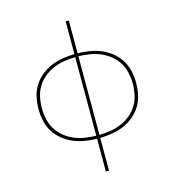

<svg xmlns="http://www.w3.org/2000/svg" viewBox="-134 -847 1068 1174"><g transform="rotate(-15 400.0 -260.0)"><path d="M390 215V8Q352 7 314.5 1Q277 -5 242 -19.5Q207 -34 177 -58.5Q147 -83 127 -115Q107 -147 99 -184.5Q91 -222 91 -260Q91 -298 99 -335.5Q107 -373 127 -405Q147 -437 177 -461.5Q207 -486 242 -500.5Q277 -515 314.5 -521Q352 -527 390 -528V-735H410V-528Q448 -527 485.5 -521Q523 -515 558 -500.5Q593 -486 623 -461.5Q653 -437 673 -405Q693 -373 701 -335.5Q709 -298 709 -260Q709 -222 701 -184.5Q693 -147 673 -115Q653 -83 623 -58.5Q593 -34 558 -19.5Q523 -5 485.5 1Q448 7 410 8V215ZM390 -11V-509Q354 -508 319 -502.5Q284 -497 252 -483.5Q220 -470 192 -447.5Q164 -425 145.5 -395Q127 -365 119.5 -330Q112 -295 112 -260Q112 -225 119.5 -190Q127 -155 145.5 -125Q164 -95 192 -72.5Q220 -50 252 -36.5Q284 -23 319 -17.5Q354 -12 390 -11ZM410 -11Q446 -12 481 -17.5Q516 -23 548 -36.5Q580 -50 608 -72.5Q636 -95 654.5 -125Q673 -155 680.5 -190Q688 -225 688 -260Q688 -295 680.5 -330Q673 -365 654.5 -395Q636 -425 608 -447.5Q580 -470 548 -483.5Q516 -497 481 -502.5Q446 -508 410 -509Z"/></g></svg>

Font: Iosevka Aile Thin
Style: Regular
Weight: 100
Designer: Belleve Invis
Foundry: Belleve Invis
Version: Version 31.1.0; ttfautohint (v1.8.4)